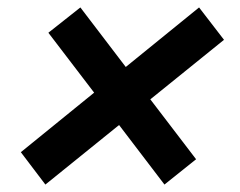

<svg xmlns="http://www.w3.org/2000/svg" viewBox="-20 -581 644 516"><path d="M582 -474 384 -314 507 -153 422 -85 300 -245 102 -85 36 -172 233 -332 110 -493 196 -561 318 -401 515 -561Z"/></svg>

Font: Elaine Sans SemiBold
Style: Italic
Weight: 600
Italic angle: -13°
Designer: Wei Huang
Foundry: Wei Huang
Version: Version 2.001;December 24, 2019;FontCreator 12.0.0.2547 64-b